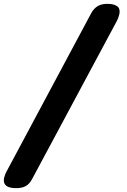

<svg xmlns="http://www.w3.org/2000/svg" viewBox="-40 -850 660 1000"><path d="M-2 36 436 -783Q449 -806 468.5 -818Q488 -830 520 -830Q552 -830 569.5 -818Q587 -806 582 -778Q580 -769 576.5 -759Q573 -749 566 -736L127 83Q113 109 93.5 119.5Q74 130 44 130Q8 130 -8 117Q-24 104 -19 78Q-17 69 -13 58.5Q-9 48 -2 36Z"/></svg>

Font: Maple Mono NL ExtraBold
Style: Italic
Weight: 800
Italic angle: -10°
Monospace: yes
Designer: subframe7536
Version: Version 7.000